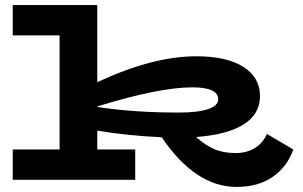

<svg xmlns="http://www.w3.org/2000/svg" viewBox="-20 -706 1188 754"><path d="M1132 -119Q1108 -51 1051 -11.5Q994 28 909 28Q747 28 615 -167Q481 -173 362 -193V-119H511V0H30V-119H214V-567H30V-686H362V-383Q579 -485 751 -485Q870 -485 935.5 -443.5Q1001 -402 1001 -329Q1001 -258 937 -217.5Q873 -177 750 -168Q788 -134 823.5 -119.5Q859 -105 905 -105Q950 -105 981.5 -125Q1013 -145 1028 -180ZM362 -286Q503 -264 683 -264Q757 -264 797 -277.5Q837 -291 837 -316Q837 -363 735 -363Q605 -363 362 -288Z"/></svg>

Font: BioRhyme Expanded ExtraBold
Style: Regular
Weight: 800
Width: 7
Designer: Aoife Mooney
Foundry: Aoife Mooney Type
Version: Version 1.001